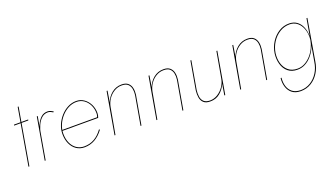

<svg xmlns="http://www.w3.org/2000/svg" viewBox="-71 -1188 3462 1985"><g transform="rotate(-20 1660.5 -195.5)"><path d="M224 -460 222 -450H66L68 -460ZM177 -620 70 0H60L167 -620Z M249 0H239L319 -460H329ZM494 -440Q482 -448 469 -453.5Q456 -459 442 -460Q400 -461 370 -433.5Q340 -406 322 -364Q304 -322 296 -281H291Q299 -327 317.5 -371Q336 -415 367 -443.5Q398 -472 443 -470Q459 -469 473.5 -462.5Q488 -456 501 -448Z M675 10Q625 10 586.5 -16Q548 -42 526.5 -89Q505 -136 505 -197Q505 -248 525.5 -296.5Q546 -345 581 -384.5Q616 -424 660.5 -447Q705 -470 754 -470Q802 -470 839.5 -443.5Q877 -417 898.5 -374Q920 -331 920 -279Q920 -267 917.5 -253.5Q915 -240 910 -228H518V-238H905L898 -229Q902 -237 906 -250.5Q910 -264 910 -280Q910 -329 890 -370Q870 -411 835 -435.5Q800 -460 754 -460Q707 -460 664 -437.5Q621 -415 587.5 -377Q554 -339 534.5 -292.5Q515 -246 515 -197Q515 -139 535 -94.5Q555 -50 591.5 -25Q628 0 675 0Q737 0 787 -28.5Q837 -57 877 -113L885 -107Q842 -49 790 -19.5Q738 10 675 10Z M1349 -320Q1354 -357 1347.5 -388.5Q1341 -420 1319 -440Q1297 -460 1254 -460Q1208 -461 1168.5 -437Q1129 -413 1103 -374Q1077 -335 1069 -290L1017 0H1007L1087 -460H1097L1077 -336Q1097 -393 1144 -431.5Q1191 -470 1254 -470Q1300 -470 1324.5 -448.5Q1349 -427 1356.5 -393.5Q1364 -360 1359 -320L1303 0H1293Z M1810 -320Q1815 -357 1808.5 -388.5Q1802 -420 1780 -440Q1758 -460 1715 -460Q1669 -461 1629.5 -437Q1590 -413 1564 -374Q1538 -335 1530 -290L1478 0H1468L1548 -460H1558L1538 -336Q1558 -393 1605 -431.5Q1652 -470 1715 -470Q1761 -470 1785.5 -448.5Q1810 -427 1817.5 -393.5Q1825 -360 1820 -320L1764 0H1754Z M1965 -150Q1960 -112 1965 -78Q1970 -44 1992 -23Q2014 -2 2058 -1Q2105 -1 2144.5 -26Q2184 -51 2210.5 -90.5Q2237 -130 2244 -172L2295 -460H2305L2225 0H2215L2235 -121Q2212 -66 2166.5 -28Q2121 10 2057 9Q2010 9 1986 -13.5Q1962 -36 1956 -72Q1950 -108 1955 -150L2009 -460H2019Z M2732 -320Q2737 -357 2730.5 -388.5Q2724 -420 2702 -440Q2680 -460 2637 -460Q2591 -461 2551.5 -437Q2512 -413 2486 -374Q2460 -335 2452 -290L2400 0H2390L2470 -460H2480L2460 -336Q2480 -393 2527 -431.5Q2574 -470 2637 -470Q2683 -470 2707.5 -448.5Q2732 -427 2739.5 -393.5Q2747 -360 2742 -320L2686 0H2676Z M2833 30Q2827 81 2840.5 124Q2854 167 2887.5 192.5Q2921 218 2976 219Q3035 219 3084 189.5Q3133 160 3166 108Q3199 56 3208 -10L3286 -460H3296L3219 -10Q3209 59 3175 113Q3141 167 3089.5 198Q3038 229 2975 229Q2917 229 2881.5 201.5Q2846 174 2831.5 128.5Q2817 83 2823 30ZM2852 -230Q2862 -296 2896.5 -350.5Q2931 -405 2983.5 -438Q3036 -471 3099 -470Q3146 -469 3178 -447Q3210 -425 3228 -389.5Q3246 -354 3251.5 -312Q3257 -270 3251 -230Q3244 -187 3224.5 -145Q3205 -103 3174.5 -68Q3144 -33 3104.5 -12Q3065 9 3018 9Q2955 9 2915 -24.5Q2875 -58 2859.5 -113Q2844 -168 2852 -230ZM2862 -230Q2854 -171 2869 -118.5Q2884 -66 2922.5 -33.5Q2961 -1 3022 -1Q3066 -1 3103.5 -21.5Q3141 -42 3171 -76Q3201 -110 3220.5 -151.5Q3240 -193 3247 -235Q3252 -271 3246 -310Q3240 -349 3222 -383Q3204 -417 3173.5 -438Q3143 -459 3101 -460Q3041 -461 2990 -429.5Q2939 -398 2905.5 -345.5Q2872 -293 2862 -230Z"/></g></svg>

Font: Jost Thin
Style: Italic
Weight: 200
Italic angle: -5°
Version: Version 3.710